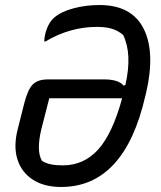

<svg xmlns="http://www.w3.org/2000/svg" viewBox="-20 -732 640 764"><path d="M376 -712Q504 -712 551.5 -618Q599 -524 561 -361L558 -349Q475 12 223 12Q155 12 110 -17.5Q65 -47 49 -99Q33 -151 51 -220L76 -319Q90 -375 110 -395.5Q130 -416 170 -416H395Q452 -416 472 -391L479 -394Q507 -517 470 -593Q450 -610 425.5 -617.5Q401 -625 366 -625Q258 -625 161 -567H156Q156 -573 157 -580.5Q158 -588 160 -597Q172 -643 197 -663Q224 -686 273 -699Q322 -712 376 -712ZM230 -74Q314 -74 371 -137.5Q428 -201 466 -341H176L144 -216Q124 -130 147 -92Q163 -82 183 -78Q203 -74 230 -74Z"/></svg>

Font: Recursive Mn Csl St
Style: Italic
Weight: 400
Italic angle: -15°
Monospace: yes
Version: Version 1.079;hotconv 1.0.112;makeotfexe 2.5.65598; ttfautoh